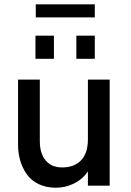

<svg xmlns="http://www.w3.org/2000/svg" viewBox="-20 -854 601 883"><path d="M144.5 -773.9V-834H416V-773.9ZM143.1 -583.5V-689.9H228V-583.5ZM331.1 -583.5V-689.9H416V-583.5ZM237.3 9.3Q192.4 9.3 158.2 -7.1Q124 -23.4 103.8 -51.8Q83.5 -80.1 73.2 -114.7Q63 -149.4 63 -189.5V-487.8H163.1V-204.6Q163.1 -148.9 189.7 -116.5Q216.3 -84 265.6 -84Q321.3 -84 352.8 -116.7Q384.3 -149.4 384.3 -213.9V-487.8H484.4V0H384.3V-65.4Q358.4 -28.3 319.1 -9.5Q279.8 9.3 237.3 9.3Z"/></svg>

Font: HK Grotesk SemiBold Legacy
Style: Regular
Weight: 600
Designer: Alfredo Marco Pradil
Foundry: Hanken Design Co.
Version: Version 2.022;PS 002.022;hotconv 1.0.88;makeotf.lib2.5.64775